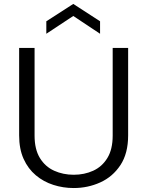

<svg xmlns="http://www.w3.org/2000/svg" viewBox="-20 -942 743 969"><path d="M352 7Q298.5 7 249.2 -8.9Q199.8 -24.7 160.8 -57.4Q121.8 -90 99.2 -140Q76.6 -190 76.6 -259V-700H154.5V-257.5Q154.5 -188.4 181.3 -144.6Q208.1 -100.8 253.3 -80.4Q298.5 -60 352 -60Q405.8 -60 450.5 -80.4Q495.2 -100.8 521.9 -144.6Q548.7 -188.4 548.7 -257.5V-700H626.7V-259Q626.7 -167.5 587.7 -108.6Q548.7 -49.7 486 -21.4Q423.3 7 352 7ZM213.8 -771.6V-834.6L349.8 -922.2L485 -834.6V-771.6L349.8 -861.4Z"/></svg>

Font: Envelope Sans Variable
Style: Regular
Weight: 500
Designer: Andreas Rasmussen / Norman Anderson
Foundry: mail.de GmbH
Version: Version 1.150